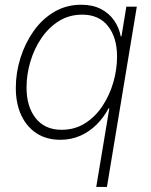

<svg xmlns="http://www.w3.org/2000/svg" viewBox="-20 -563 619 788"><path d="M418.9 204.1H375L428.7 -118.2H425.3Q406.2 -81.5 377 -52.2Q347.7 -22.9 310.1 -6.1Q272.5 10.7 227.5 10.7Q170.9 10.7 130.1 -15.9Q89.4 -42.5 67.1 -90.3Q44.9 -138.2 44.9 -202.1Q44.9 -264.2 63.7 -324.5Q82.5 -384.8 117.4 -434.6Q152.3 -484.4 201.9 -513.9Q251.5 -543.5 313.5 -543.5Q360.4 -543.5 394 -526.1Q427.7 -508.8 448.2 -479.2Q468.8 -449.7 475.6 -413.6H478.5L498.5 -535.6H541.5ZM232.9 -30.3Q286.6 -30.3 328.9 -56.9Q371.1 -83.5 400.4 -127.7Q429.7 -171.9 445.1 -225.1Q460.4 -278.3 460.4 -331.1Q460.4 -408.7 423.3 -455.8Q386.2 -502.9 317.4 -502.9Q264.2 -502.9 221.9 -476.6Q179.7 -450.2 150.1 -406.7Q120.6 -363.3 104.7 -310.3Q88.9 -257.3 88.9 -203.6Q88.9 -125.5 126.5 -77.9Q164.1 -30.3 232.9 -30.3Z"/></svg>

Font: Inter 20pt ExtraLight
Style: Italic
Weight: 250
Italic angle: -9.3988°
Version: Version 4.001;git-66647c0bb